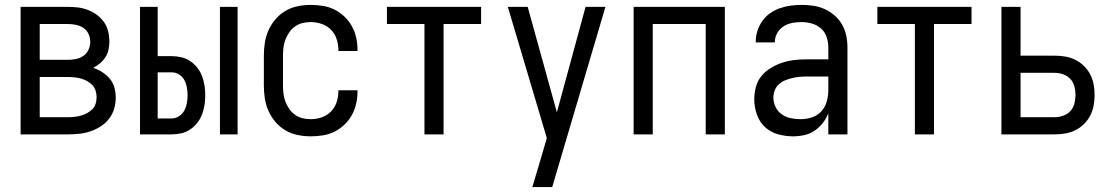

<svg xmlns="http://www.w3.org/2000/svg" viewBox="-20 -548 4540 783"><path d="M257 0H64V-520H257Q278 -520 298.5 -517.5Q319 -515 338.5 -507.5Q358 -500 375 -487.5Q392 -475 404 -458Q416 -441 421 -420.5Q426 -400 426 -379Q426 -362 422.5 -345.5Q419 -329 410 -315Q401 -301 388 -290Q375 -279 360 -271Q380 -265 397.5 -253.5Q415 -242 428 -226.5Q441 -211 446.5 -191Q452 -171 452 -150Q452 -127 445.5 -104.5Q439 -82 424.5 -63.5Q410 -45 390.5 -32.5Q371 -20 349 -12.5Q327 -5 303.5 -2.5Q280 0 257 0ZM142 -304H257Q274 -304 290.5 -307.5Q307 -311 320.5 -320.5Q334 -330 341 -345.5Q348 -361 348 -377Q348 -394 341 -409.5Q334 -425 320.5 -434Q307 -443 290.5 -446.5Q274 -450 257 -450H142ZM142 -70H257Q271 -70 284 -71.5Q297 -73 310 -76.5Q323 -80 335 -86.5Q347 -93 356.5 -102.5Q366 -112 370 -125Q374 -138 374 -152Q374 -165 370 -178Q366 -191 356.5 -201Q347 -211 335 -217.5Q323 -224 310.5 -227.5Q298 -231 284.5 -232.5Q271 -234 257 -234H142Z M877 0V-520H949V0ZM551 0V-520H623V-319H680Q700 -319 719.5 -314.5Q739 -310 755.5 -299Q772 -288 784.5 -272Q797 -256 804 -237.5Q811 -219 814 -199Q817 -179 817 -159Q817 -139 814 -119.5Q811 -100 804 -81.5Q797 -63 784.5 -47Q772 -31 755.5 -20Q739 -9 719.5 -4.5Q700 0 680 0ZM623 -65H680Q696 -65 710 -74Q724 -83 731.5 -97Q739 -111 742 -127Q745 -143 745 -159Q745 -175 742 -191.5Q739 -208 731.5 -222Q724 -236 710 -244.5Q696 -253 680 -253H623Z M1247 8Q1220 8 1193.5 2.5Q1167 -3 1144 -16.5Q1121 -30 1103.5 -50.5Q1086 -71 1075 -95.5Q1064 -120 1060 -146.5Q1056 -173 1056 -200V-320Q1056 -347 1060 -373.5Q1064 -400 1075 -424.5Q1086 -449 1103.5 -469.5Q1121 -490 1144 -503.5Q1167 -517 1193.5 -522.5Q1220 -528 1247 -528Q1272 -528 1297 -524Q1322 -520 1344 -509Q1366 -498 1384.5 -480.5Q1403 -463 1415 -441Q1427 -419 1432.5 -394.5Q1438 -370 1438 -345V-340H1360V-343Q1360 -366 1353 -388Q1346 -410 1330 -426.5Q1314 -443 1292 -450.5Q1270 -458 1247 -458Q1230 -458 1213.5 -454Q1197 -450 1183 -440Q1169 -430 1159.5 -416Q1150 -402 1144 -386.5Q1138 -371 1136 -354Q1134 -337 1134 -320V-200Q1134 -183 1136 -166Q1138 -149 1144 -133.5Q1150 -118 1159.5 -104Q1169 -90 1183 -80Q1197 -70 1213.5 -66Q1230 -62 1247 -62Q1270 -62 1292 -69.5Q1314 -77 1330 -93.5Q1346 -110 1353 -132Q1360 -154 1360 -177V-180H1438V-175Q1438 -150 1432.5 -125.5Q1427 -101 1415 -79Q1403 -57 1384.5 -39.5Q1366 -22 1344 -11Q1322 0 1297 4Q1272 8 1247 8Z M1711 0V-450H1558V-520H1942V-450H1789V0Z M2151 215Q2160 185 2169 154.5Q2178 124 2187 94L2210 15L2051 -520H2132L2251 -90L2368 -520H2449L2232 215Z M2564 0V-520H2936V0H2858V-450H2642V0Z M3214 8Q3183 8 3152.5 -0.5Q3122 -9 3099.5 -30Q3077 -51 3066.5 -81.5Q3056 -112 3056 -143Q3056 -168 3062.5 -193Q3069 -218 3085 -237.5Q3101 -257 3123 -270.5Q3145 -284 3169 -292Q3193 -300 3218 -303Q3243 -306 3269 -306H3358V-355Q3358 -376 3351 -397Q3344 -418 3328 -432Q3312 -446 3291 -452Q3270 -458 3249 -458Q3230 -458 3211 -454.5Q3192 -451 3175.5 -440.5Q3159 -430 3149.5 -413Q3140 -396 3140 -377V-375H3062V-378Q3062 -401 3069 -422.5Q3076 -444 3089 -462.5Q3102 -481 3120.5 -494Q3139 -507 3160.5 -514.5Q3182 -522 3204 -525Q3226 -528 3249 -528Q3273 -528 3297 -524.5Q3321 -521 3343 -511Q3365 -501 3383.5 -485Q3402 -469 3414 -448Q3426 -427 3431 -403Q3436 -379 3436 -355V0H3358V-86Q3350 -65 3335.5 -46.5Q3321 -28 3302 -15Q3283 -2 3260 3Q3237 8 3214 8ZM3246 -62Q3269 -62 3291.5 -69.5Q3314 -77 3329.5 -94Q3345 -111 3351.5 -134Q3358 -157 3358 -180V-236H3269Q3254 -236 3239 -234.5Q3224 -233 3209.5 -229.5Q3195 -226 3181 -220Q3167 -214 3156 -204Q3145 -194 3139.5 -179.5Q3134 -165 3134 -150Q3134 -130 3143 -111.5Q3152 -93 3168.5 -81.5Q3185 -70 3205 -66Q3225 -62 3246 -62Z M3711 0V-450H3558V-520H3942V-450H3789V0Z M4064 0V-520H4142V-321H4280Q4302 -321 4323.5 -317.5Q4345 -314 4364.5 -304.5Q4384 -295 4400 -279.5Q4416 -264 4426 -244.5Q4436 -225 4440 -203.5Q4444 -182 4444 -161Q4444 -139 4440 -117.5Q4436 -96 4426 -76.5Q4416 -57 4400 -41.5Q4384 -26 4364.5 -16.5Q4345 -7 4323.5 -3.5Q4302 0 4280 0ZM4142 -70H4280Q4298 -70 4315.5 -76Q4333 -82 4345 -95Q4357 -108 4361.5 -125.5Q4366 -143 4366 -161Q4366 -178 4361.5 -195.5Q4357 -213 4345 -226Q4333 -239 4315.5 -245Q4298 -251 4280 -251H4142Z"/></svg>

Font: Iosevka
Style: Regular
Weight: 400
Monospace: yes
Designer: Belleve Invis
Foundry: Belleve Invis
Version: Version 33.2.3; ttfautohint (v1.8.4)